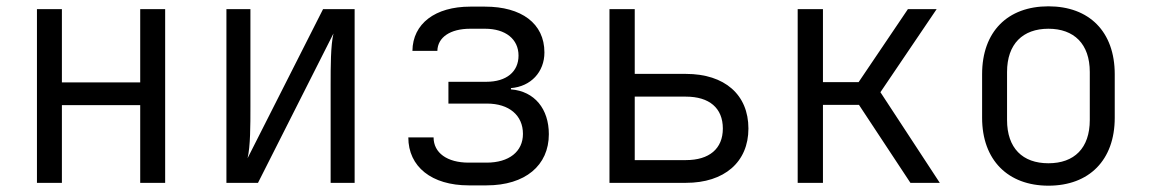

<svg xmlns="http://www.w3.org/2000/svg" viewBox="-20 -579 3640 608"><path d="M97 0H176V-246H424V0H503V-550H424V-318H176V-550H97Z M697 0H797L1036 -473C1027 -435 1027 -367 1027 -311V0H1103V-550H1003L764 -78C773 -116 773 -183 773 -240V-550H697Z M1464 8H1521C1643 8 1718 -55 1718 -154C1718 -234 1673 -290 1598 -296V-300C1661 -305 1704 -351 1704 -413C1704 -505 1631 -558 1516 -558H1469C1358 -558 1287 -504 1286 -418H1365C1366 -461 1406 -488 1469 -488H1516C1581 -488 1622 -455 1622 -403C1622 -352 1584 -320 1520 -320H1400V-251H1522C1592 -251 1636 -214 1636 -155C1636 -99 1592 -64 1521 -64H1464C1396 -64 1353 -95 1353 -144H1273C1273 -51 1347 8 1464 8Z M1910 0H2152C2274 0 2350 -66 2350 -172C2350 -279 2275 -345 2152 -345H1990V-550H1910ZM1990 -72V-273H2152C2226 -273 2269 -237 2269 -172C2269 -108 2226 -72 2152 -72Z M2506 0H2586V-247H2700L2863 0H2956L2768 -287L2946 -550H2855L2699 -319H2586V-550H2506Z M3300 9C3429 9 3510 -72 3510 -206V-344C3510 -479 3429 -559 3300 -559C3171 -559 3090 -479 3090 -344V-206C3090 -72 3172 9 3300 9ZM3300 -62C3218 -62 3169 -110 3169 -199V-351C3169 -440 3219 -488 3300 -488C3381 -488 3431 -440 3431 -351V-199C3431 -110 3382 -62 3300 -62Z"/></svg>

Font: JetBrains Mono Light
Style: Regular
Weight: 336
Monospace: yes
Designer: Philipp Nurullin, Konstantin Bulenkov
Foundry: JetBrains
Version: Version 2.305